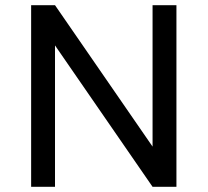

<svg xmlns="http://www.w3.org/2000/svg" viewBox="-20 -720 800 740"><path d="M100 0V-700H192L568 -155V-700H660V0H568L192 -545V0Z"/></svg>

Font: Golos Text VF
Style: Regular
Weight: 400
Designer: A.Korolkova, Vitaly Kuzmin
Foundry: ParaType Ltd
Version: Version 2.003